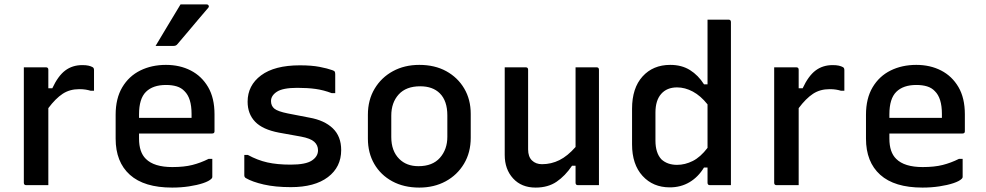

<svg xmlns="http://www.w3.org/2000/svg" viewBox="-20 -839 4470 870"><path d="M199 0H99Q88 0 88 -11V-534H188Q199 -534 199 -523V-439H217Q243 -495 275.5 -519.5Q308 -544 353 -544Q370 -544 381 -541.5Q392 -539 399 -535Q406 -532 406 -521V-428H390Q380 -431 368 -433Q356 -435 339 -435Q296 -435 264 -414Q232 -393 199 -349Z M732 -545Q795 -545 844.5 -519.5Q894 -494 923 -444.5Q952 -395 952 -321V-244Q952 -234 941 -234H610V-211Q610 -149 641 -119Q678 -82 761 -82Q814 -82 851.5 -91.5Q889 -101 925 -119H942V-37Q942 -33 938 -29Q927 -18 900 -9Q873 0 836.5 5.5Q800 11 760 11Q633 11 568.5 -47Q504 -105 504 -211V-319Q504 -393 534 -443.5Q564 -494 615.5 -519.5Q667 -545 732 -545ZM732 -454Q673 -454 641.5 -423Q610 -392 610 -321V-305H848V-323Q848 -395 816 -426Q802 -441 781 -447.5Q760 -454 732 -454ZM798 -819H916Q923 -819 925.5 -813.5Q928 -808 923 -803Q898 -774 877 -749Q856 -724 834.5 -698.5Q813 -673 784 -639Q778 -631 767 -631H685Q712 -677 741 -724.5Q770 -772 798 -819Z M1297 -93Q1365 -93 1393 -111.5Q1421 -130 1421 -158Q1421 -181 1404 -196.5Q1387 -212 1344 -220L1244 -238Q1170 -252 1136 -287.5Q1102 -323 1102 -378Q1102 -452 1163 -497.5Q1224 -543 1339 -543Q1392 -543 1428 -536Q1464 -529 1486 -521Q1495 -518 1497 -514Q1499 -510 1499 -502V-417H1483Q1446 -431 1410 -436Q1374 -441 1327 -441Q1262 -441 1235 -423.5Q1208 -406 1208 -381Q1208 -359 1223.5 -346.5Q1239 -334 1284 -325L1382 -306Q1450 -294 1488 -257.5Q1526 -221 1526 -159Q1526 -82 1466 -36.5Q1406 9 1298 9Q1227 9 1175 -3Q1123 -15 1094 -32Q1087 -36 1087 -45V-137H1103Q1147 -113 1191.5 -103Q1236 -93 1297 -93Z M1880 -545Q1950 -545 2002 -516.5Q2054 -488 2083.5 -438Q2113 -388 2113 -323V-215Q2113 -148 2082.5 -97Q2052 -46 1999.5 -17.5Q1947 11 1880 11Q1810 11 1757.5 -17.5Q1705 -46 1676 -96Q1647 -146 1647 -211V-319Q1647 -386 1677.5 -437Q1708 -488 1760.5 -516.5Q1813 -545 1880 -545ZM1884 -448Q1820 -448 1786.5 -411Q1753 -374 1753 -315V-218Q1753 -155 1789 -119Q1822 -86 1876 -86Q1940 -86 1973.5 -124Q2007 -162 2007 -219V-316Q2007 -382 1973 -416Q1941 -448 1884 -448Z M2362 -534Q2373 -534 2373 -523V-162Q2373 -129 2390.5 -112Q2408 -95 2436 -95Q2478 -95 2515 -113.5Q2552 -132 2588 -173V-534H2683Q2694 -534 2694 -523V0H2599Q2588 0 2588 -11V-88H2572Q2541 -42 2502 -15.5Q2463 11 2407 11Q2343 11 2305 -30.5Q2267 -72 2267 -137V-534Z M3017 -545Q3069 -545 3106.5 -521.5Q3144 -498 3170 -457H3186V-750H3281Q3292 -750 3292 -739V0H3197Q3186 0 3186 -11V-80H3170Q3144 -37 3104.5 -13.5Q3065 10 3015 10Q2939 10 2891.5 -42Q2844 -94 2844 -185V-346Q2844 -440 2891.5 -492.5Q2939 -545 3017 -545ZM2977 -117Q3004 -92 3048 -92Q3084 -92 3119 -109.5Q3154 -127 3186 -169V-366Q3155 -405 3119.5 -424Q3084 -443 3048 -443Q3002 -443 2976 -413.5Q2950 -384 2950 -329V-202Q2950 -146 2977 -117Z M3599 0H3499Q3488 0 3488 -11V-534H3588Q3599 -534 3599 -523V-439H3617Q3643 -495 3675.5 -519.5Q3708 -544 3753 -544Q3770 -544 3781 -541.5Q3792 -539 3799 -535Q3806 -532 3806 -521V-428H3790Q3780 -431 3768 -433Q3756 -435 3739 -435Q3696 -435 3664 -414Q3632 -393 3599 -349Z M4132 -545Q4195 -545 4244.5 -519.5Q4294 -494 4323 -444.5Q4352 -395 4352 -321V-244Q4352 -234 4341 -234H4010V-211Q4010 -149 4041 -119Q4078 -82 4161 -82Q4214 -82 4251.5 -91.5Q4289 -101 4325 -119H4342V-37Q4342 -33 4338 -29Q4327 -18 4300 -9Q4273 0 4236.5 5.5Q4200 11 4160 11Q4033 11 3968.5 -47Q3904 -105 3904 -211V-319Q3904 -393 3934 -443.5Q3964 -494 4015.5 -519.5Q4067 -545 4132 -545ZM4132 -454Q4073 -454 4041.5 -423Q4010 -392 4010 -321V-305H4248V-323Q4248 -395 4216 -426Q4202 -441 4181 -447.5Q4160 -454 4132 -454Z"/></svg>

Font: Recursive Sn Lnr St Med
Style: Regular
Weight: 500
Version: Version 1.085;hotconv 1.1.0;makeotfexe 2.6.0; ttfautohint (v